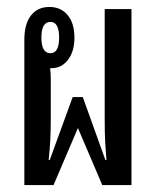

<svg xmlns="http://www.w3.org/2000/svg" viewBox="-20 -532 448 552"><path d="M50 0V-418Q50 -463 69 -487.5Q88 -512 122 -512Q155 -512 174.5 -488.5Q194 -465 194 -424Q194 -384 175.5 -360Q157 -336 128 -336Q126 -336 124 -336Q126 -325 126 -301V-194Q126 -156 124.5 -128.5Q123 -101 120 -72H123L189 -253H218L283 -72H286Q284 -98 282.5 -121.5Q281 -145 281 -194V-506H358V0H274L204 -164L134 0ZM125 -379Q150 -379 150 -424Q150 -469 125 -469Q99 -469 99 -424Q99 -379 125 -379Z"/></svg>

Font: Noto Sans Thai Looped UI Condensed
Style: Regular
Weight: 400
Width: 3
Designer: Cadson Demak Team
Foundry: Cadson Demak Co., Ltd.
Version: Version 1.000; ttfautohint (v1.8.4.7-5d5b)